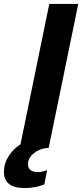

<svg xmlns="http://www.w3.org/2000/svg" viewBox="-87 -750 417 974"><path d="M310 -730 160 0Q118 2 86.5 26Q55 50 55 82Q55 123 105 123Q127 123 152 113L138 185Q94 204 38 204Q-67 204 -67 122Q-67 79 -43 42Q-19 5 17 -18L163 -730Z"/></svg>

Font: Nacelle Bold
Style: Italic
Weight: 700
Italic angle: -12°
Designer: Sora Sagano
Foundry: Sora Sagano
Version: Version 1.000;FEAKit 1.0